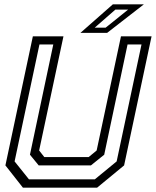

<svg xmlns="http://www.w3.org/2000/svg" viewBox="-20 -868 721 888"><path d="M86 0 5 -103 132 -700H273.5L161 -172L185 -141.5H390L427 -172L539.5 -700H681L554 -103L429 0ZM114 -38.5H418.5L519.5 -121.5L634.5 -662.5H570L462 -152.5L400.5 -103H159L118.5 -152.5L226.5 -662.5H162.5L47.5 -121.5ZM352 -716 502 -848H645.5L475.5 -716ZM418 -740H468.5L572.5 -823.5H513.5Z"/></svg>

Font: Tourney
Style: Italic
Weight: 400
Italic angle: -12°
Version: Version 1.015